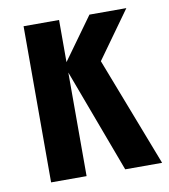

<svg xmlns="http://www.w3.org/2000/svg" viewBox="-68 -608 585 666"><g transform="rotate(-10 225.0 -275.0)"><path d="M320 0 175 -389 291 -550H421L302 -384L450 0ZM59 0V-550H184V0Z"/></g></svg>

Font: Mohave Light
Style: Regular
Weight: 300
Designer: Gumpita Rahayu
Foundry: Tokotype
Version: Version 2.003